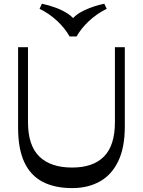

<svg xmlns="http://www.w3.org/2000/svg" viewBox="-20 -978 751 1009"><path d="M359.9 10.5Q267.6 10.5 204.1 -22.5Q140.6 -55.6 107.8 -125.6Q75.1 -195.7 75.1 -306.3V-730H127.1V-335.9Q127.1 -213.9 186.5 -155.7Q245.9 -97.5 358.8 -97.5Q469.6 -97.5 526.7 -155.7Q583.9 -213.9 583.9 -335.9V-730H635.9V-312.8Q635.9 -201.5 600.8 -129.7Q565.8 -57.9 503.6 -23.7Q441.4 10.5 359.9 10.5ZM528.1 -958.4 540.8 -931.8Q488.4 -905.6 447.3 -867.2Q406.1 -828.7 382.6 -786.3H345.7Q322.2 -828.7 281 -867.5Q239.7 -906.3 187.9 -931.8L200.5 -958.4Q238.4 -950.5 273.8 -937.2Q309.2 -923.9 336.8 -905.7Q364.4 -887.5 378 -864.3H349.7Q372.3 -900.2 423.1 -923.8Q473.9 -947.4 528.1 -958.4Z"/></svg>

Font: Savate ExtraLight
Style: Regular
Weight: 200
Designer: Max Esnée
Foundry: Plomb Type
Version: Version 2.000